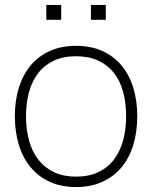

<svg xmlns="http://www.w3.org/2000/svg" viewBox="-20 -740 614 775"><path d="M347 -660V-720H407V-660ZM167 -660V-720H227V-660ZM287 15Q346.5 15 392.5 -5.8Q438.5 -26.5 470 -64Q501.5 -101.5 517.8 -154.2Q534 -207 534 -271Q534 -333.5 518 -385.8Q502 -438 470.8 -475.5Q439.5 -513 393.5 -534Q347.5 -555 287 -555Q228 -555 182 -534.5Q136 -514 104.5 -476.8Q73 -439.5 56.5 -387.2Q40 -335 40 -271Q40 -208 56 -155.5Q72 -103 103.5 -65Q135 -27 181 -6Q227 15 287 15ZM287 -27Q237 -27 199.2 -44.5Q161.5 -62 136 -94Q110.5 -126 97.8 -171Q85 -216 85 -271Q85 -324.5 97.2 -368.8Q109.5 -413 134.5 -445.2Q159.5 -477.5 197.5 -495.2Q235.5 -513 287 -513Q337.5 -513 375.5 -495.8Q413.5 -478.5 438.8 -447Q464 -415.5 476.5 -370.8Q489 -326 489 -271Q489 -216.5 476.5 -171.8Q464 -127 439 -94.8Q414 -62.5 376 -44.8Q338 -27 287 -27Z"/></svg>

Font: Vela Sans GX ExtLt
Style: Regular
Weight: 200
Designer: Principal design: Mikhail Sharanda - project Manrope.
Design modification: Ravid Balaliev
Foundry: Mikhail Sharanda
Version: Version 1.001